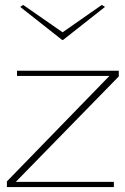

<svg xmlns="http://www.w3.org/2000/svg" viewBox="-20 -759 509 779"><path d="M8 0V-23L424 -451H49V-472H462V-449L44 -21H442V0ZM74 -739 234 -628 393 -739 406 -731 236 -597H232L62 -731Z"/></svg>

Font: Panamera Thin
Style: Regular
Weight: 100
Designer: Bastien Sozeau
Foundry: NBR — Bastien Sozeau
Version: Version 3.003;gftools[0.9.33]